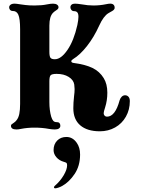

<svg xmlns="http://www.w3.org/2000/svg" viewBox="-20 -698 788 1050"><path d="M381 -106Q381 -136 385 -172Q388 -193 388 -211Q388 -218 386 -236Q382 -261 355.5 -277.5Q329 -294 290 -294Q264 -294 257 -286.5Q250 -279 250 -254V-140Q250 -95 260 -60Q265 -44 271.5 -37Q278 -30 290 -30H292Q301 -30 305.5 -24.5Q310 -19 310 -10Q310 -1 302.5 4.5Q295 10 280 10Q272 10 263 9Q254 8 248 7Q211 0 169 0Q129 0 94 7Q81 10 70 10Q40 10 40 -10Q40 -15 43.5 -18Q47 -21 55.5 -26.5Q64 -32 70 -40Q81 -53 85.5 -75Q90 -97 90 -130V-538Q90 -596 80 -618Q71 -638 50 -638H48Q40 -638 35 -644Q30 -650 30 -658Q30 -666 37.5 -672Q45 -678 60 -678Q69 -678 93 -674Q99 -673 119.5 -670.5Q140 -668 169 -668Q209 -668 237 -674Q257 -678 270 -678Q284 -678 292 -672.5Q300 -667 300 -658Q300 -653 296.5 -649Q293 -645 285 -640Q277 -635 270 -628Q250 -608 250 -558V-415Q250 -390 256 -382Q262 -374 280 -374Q314 -374 349 -425Q384 -476 403 -561Q409 -590 409 -606Q409 -623 403 -630Q397 -637 385 -637Q376 -637 370.5 -643.5Q365 -650 365 -658Q365 -667 371.5 -672.5Q378 -678 390 -678Q402 -678 428 -674Q460 -668 491 -668Q527 -668 560 -675Q574 -678 583 -678Q595 -678 601 -672Q607 -666 607 -656Q607 -648 601 -643Q595 -638 586 -633.5Q577 -629 573 -626Q546 -610 522 -557Q494 -495 456 -446.5Q418 -398 380 -375Q370 -369 370 -363Q370 -356 381 -354Q448 -345 486.5 -326Q525 -307 547 -271Q567 -239 567 -191Q567 -149 555 -111Q547 -87 547 -79Q547 -71 552 -65.5Q557 -60 565 -60Q610 -60 634 -149Q638 -162 646 -169.5Q654 -177 664 -177Q675 -177 682.5 -169Q690 -161 690 -145Q690 -98 668.5 -60Q647 -22 609.5 -1Q572 20 526 20Q457 20 419 -12.5Q381 -45 381 -106ZM275 326Q275 323 280 318Q309 293 328 261Q347 229 347 206Q347 196 343.5 193Q340 190 329 187Q304 180 288.5 162Q273 144 273 123Q273 91 292.5 71Q312 51 343 51Q377 51 399 82Q418 108 418 147Q418 209 388 253.5Q358 298 320 319Q311 324 299.5 328Q288 332 281 332Q279 332 277 330Q275 328 275 326Z"/></svg>

Font: Raigarh
Style: Bold
Weight: 700
Designer: jaikishan Patel
Foundry: MagicType
Version: Version 1.000